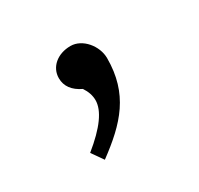

<svg xmlns="http://www.w3.org/2000/svg" viewBox="-72 -199 449 433"><g transform="rotate(-30 152.5 17.5)"><path d="M152 -113C118 -113 93 -92 93 -63C93 -42 105 -26 128 -15C136 -3 140 9 140 21C140 48 117 80 70 118L91 148C163 95 210 45 210 -48C210 -80 183 -113 152 -113Z"/></g></svg>

Font: linja pona
Style: Regular
Weight: 400
Foundry: jan Same & David A Roberts
Version: Version 4.9